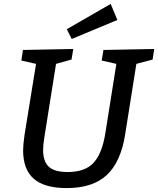

<svg xmlns="http://www.w3.org/2000/svg" viewBox="-20 -950 807 980"><path d="M767 -700 759 -646 676 -624 619 -265Q597 -124 525.5 -57Q454 10 320 10Q207 10 152.5 -37.5Q98 -85 98 -183Q98 -211 105 -260L164 -624L89 -641L97 -695L354 -700L345 -646L266 -624L207 -253Q200 -209 200 -185Q200 -126 229 -99Q258 -72 325 -72Q416 -72 459 -120.5Q502 -169 518 -272L574 -624L499 -641L508 -695ZM579 -848 346 -751 321 -801 545 -930Z"/></svg>

Font: Bitter Pro Medium
Style: Italic
Weight: 500
Italic angle: -9°
Designer: Sol Matas, and Bitter project Authors
Foundry: Sol Matas
Version: Version 1.010